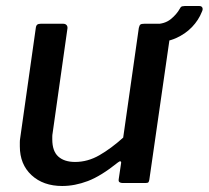

<svg xmlns="http://www.w3.org/2000/svg" viewBox="-20 -609 694 639"><path d="M187 10Q124 10 85 -26Q46 -62 46 -122Q46 -129 46 -135.5Q46 -142 47 -148L99 -515Q100 -524 104 -527Q108 -530 116 -530H190Q198 -530 202 -525Q206 -520 204 -511L155 -165Q154 -160 154 -154.5Q154 -149 154 -145Q154 -106 174 -88Q194 -70 230 -70Q272 -70 311 -92.5Q350 -115 390 -151L442 -516Q444 -525 447.5 -527.5Q451 -530 461 -530H533Q541 -530 545.5 -525Q550 -520 549 -511L477 -11Q476 -5 474 -2.5Q472 0 465 0H387Q382 0 378 -2.5Q374 -5 375 -12L383 -66Q384 -71 381 -72Q378 -73 372 -68Q316 -23 272.5 -6.5Q229 10 187 10ZM643 -589Q651 -589 653.5 -583.5Q656 -578 652 -570Q641 -542 619 -519Q597 -496 565.5 -482Q534 -468 493 -468L497 -529Q528 -529 548 -545Q568 -561 579 -581Q582 -587 586.5 -588Q591 -589 595 -589Z"/></svg>

Font: Libre Franklin Medium
Style: Italic
Weight: 500
Italic angle: -8°
Designer: Pablo Impallari, Rodrigo Fuenzalida, Nhung Nguyen
Foundry: Impallari Type
Version: Version 3.000